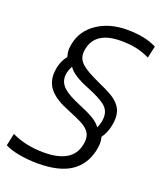

<svg xmlns="http://www.w3.org/2000/svg" viewBox="-188 -815 914 1086"><g transform="rotate(20 269.0 -272.0)"><path d="M-29 133 -13 59Q72 100 180 100Q352 100 376 -16Q380 -32 380 -48Q380 -77 364.5 -97Q349 -117 318.5 -133Q288 -149 231 -172Q154 -202 118 -241Q82 -280 82 -335Q82 -352 87 -379Q96 -421 122 -453Q115 -476 115 -495Q115 -511 120 -534Q137 -616 210.5 -665Q284 -714 387 -714Q442 -714 485 -705.5Q528 -697 567 -678L551 -606Q512 -625 471 -634Q430 -643 377 -643Q225 -643 202 -532Q199 -517 199 -505Q199 -468 229.5 -441Q260 -414 336 -380Q395 -354 427 -334.5Q459 -315 478 -287.5Q497 -260 497 -219Q497 -198 491 -171Q483 -131 458 -95Q463 -77 463 -58Q463 -41 458 -16Q439 75 369 122.5Q299 170 169 170Q111 170 57 160Q3 150 -29 133ZM430 -176Q433 -191 433 -204Q433 -247 399.5 -273Q366 -299 289 -330Q245 -347 212 -368Q179 -389 166 -411Q154 -388 150 -371Q147 -358 147 -346Q147 -307 178.5 -279Q210 -251 281 -222Q333 -201 367 -181Q401 -161 417 -137Q426 -156 430 -176Z"/></g></svg>

Font: Prompt Light
Style: Italic
Weight: 300
Italic angle: -12°
Designer: Katatrad Team
Foundry: CadsonDemak
Version: Version 1.000